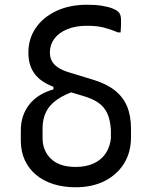

<svg xmlns="http://www.w3.org/2000/svg" viewBox="-20 -781 640 812"><path d="M349 -761Q385 -761 412 -756.5Q439 -752 456.5 -745Q474 -738 480 -731Q487 -725 489.5 -715.5Q492 -706 492 -693Q492 -681 491.5 -668.5Q491 -656 490 -644H479Q448 -657 419 -664.5Q390 -672 347 -672Q300 -672 264.5 -657.5Q229 -643 210 -617.5Q191 -592 191 -560Q191 -539 199 -523.5Q207 -508 225.5 -495.5Q244 -483 275 -474L370 -445Q428 -428 464 -400Q500 -372 517 -332Q534 -292 534 -237V-200Q534 -137 504.5 -89.5Q475 -42 422.5 -15.5Q370 11 300 11Q248 11 205.5 -2.5Q163 -16 132.5 -41.5Q102 -67 85 -103.5Q68 -140 68 -187V-229Q68 -293 103.5 -338.5Q139 -384 206 -403V-427L306 -399Q255 -383 222.5 -360.5Q190 -338 175 -308Q160 -278 160 -238V-197Q160 -144 195.5 -109.5Q231 -75 300 -75Q345 -75 377.5 -90.5Q410 -106 428 -134Q446 -162 449 -197V-233Q446 -275 433.5 -302Q421 -329 396 -346.5Q371 -364 329 -376L232 -405Q162 -426 131 -463Q100 -500 100 -558Q100 -617 131 -662.5Q162 -708 218 -734.5Q274 -761 349 -761Z"/></svg>

Font: Rec Mono Semicasual
Style: Regular
Weight: 400
Version: Version 1.085; ttfautohint (v1.8.4.7-5d5b)